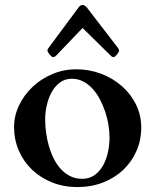

<svg xmlns="http://www.w3.org/2000/svg" viewBox="-20 -739 624 772"><path d="M36.6 -228Q36.6 -273.9 56.9 -315.9Q77.1 -357.9 111.3 -390.1Q145.5 -422.4 190.9 -441.4Q236.3 -460.4 286.6 -460.4Q339.4 -460.4 386.7 -442.4Q434.1 -424.3 470 -392.8Q505.9 -361.3 526.9 -318.6Q547.9 -275.9 547.9 -226.1Q547.9 -175.3 528.6 -131.6Q509.3 -87.9 475.1 -55.7Q440.9 -23.4 393.8 -5.1Q346.7 13.2 291 13.2Q235.8 13.2 189.2 -5.6Q142.6 -24.4 108.6 -56.9Q74.7 -89.4 55.7 -133.3Q36.6 -177.2 36.6 -228ZM161.6 -258.8Q161.6 -232.4 165.5 -204.3Q169.4 -176.3 177.2 -149.7Q185.1 -123 197 -99.6Q209 -76.2 225.6 -58.3Q242.2 -40.5 263.2 -30.3Q284.2 -20 310.5 -20Q339.4 -20 360.1 -34.9Q380.9 -49.8 394.3 -73.7Q407.7 -97.7 414.1 -127.4Q420.4 -157.2 420.4 -187Q420.4 -210.9 416 -237.5Q411.6 -264.2 402.8 -290.3Q394 -316.4 381.3 -340.3Q368.7 -364.3 351.8 -382.6Q335 -400.9 314.2 -411.6Q293.5 -422.4 269 -422.4Q241.7 -422.4 221.4 -407.5Q201.2 -392.6 188 -368.9Q174.8 -345.2 168.2 -316.2Q161.6 -287.1 161.6 -258.8ZM312 -626.5 204.6 -514.2Q202.1 -511.7 198.5 -510.5Q194.8 -509.3 192.9 -509.3Q190.4 -509.3 186.8 -512.5Q183.1 -515.6 179.4 -520Q175.8 -524.4 173.3 -528.6Q170.9 -532.7 170.9 -534.7Q170.9 -539.1 172.1 -541.5Q173.3 -543.9 176.3 -547.9L295.9 -709Q298.3 -712.9 303 -716.1Q307.6 -719.2 312 -719.2Q317.9 -719.2 323.2 -714.6Q328.6 -710 332.5 -704.6L453.6 -547.4Q459 -540.5 459 -534.7Q459 -532.7 456.5 -528.6Q454.1 -524.4 450.4 -520Q446.8 -515.6 443.1 -512.5Q439.5 -509.3 437 -509.3Q434.6 -509.3 431.6 -510.5Q428.7 -511.7 426.3 -514.2Z"/></svg>

Font: Cardo
Style: Bold
Weight: 700
Designer: David J. Perry
Foundry: David J. Perry
Version: Version 1.0011